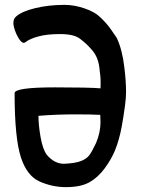

<svg xmlns="http://www.w3.org/2000/svg" viewBox="-20 -737 581 789"><path d="M143 9Q91 -14 66 -90Q40 -170 40 -354Q39 -378 207 -378Q348 -378 393 -374Q395 -415 390 -443Q388 -474 379.5 -496Q371 -518 354 -536Q337 -556 311 -576Q286 -597 228 -597Q171 -597 137 -587Q103 -578 85 -564Q69 -550 46 -600Q35 -627 35 -642Q35 -660 46 -669Q69 -690 124.5 -703.5Q180 -717 245 -717Q285 -717 327.5 -702.5Q370 -688 392 -666Q418 -642 437 -614.5Q456 -587 460 -581Q483 -531 491 -460Q498 -403 498 -360Q498 -336 494 -305Q487 -253 480 -216Q470 -162 453 -120Q438 -83 410 -45Q382 -7 346.5 12.5Q311 32 251 32Q195 32 143 9ZM290 -267Q211 -267 138 -261Q138 -223 147 -172Q156 -122 173 -100Q204 -64 243 -64Q290 -66 313.5 -75.5Q337 -85 348 -100.5Q359 -116 375 -150Q393 -193 393 -235L392 -265Q357 -267 290 -267Z"/></svg>

Font: Barrio
Style: Regular
Weight: 400
Designer: Pablo Cosgaya & Sergio Jimenez
Foundry: Pablo Cosgaya & Sergio Jimenez
Version: Version 1.005